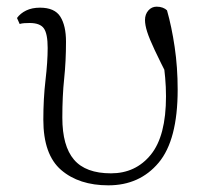

<svg xmlns="http://www.w3.org/2000/svg" viewBox="-20 -542 611 576"><path d="M305 14Q217 14 163.5 -32Q110 -78 110 -183Q110 -246 116.5 -301.5Q123 -357 123 -398Q123 -441 111.5 -457Q100 -473 69 -473Q61 -473 53 -472.5Q45 -472 39 -470L31 -488Q41 -502 58.5 -510.5Q76 -519 100 -519Q144 -519 161 -492Q178 -465 178 -417Q178 -358 172.5 -306Q167 -254 167 -189Q167 -104 202 -63Q237 -22 313 -22Q387 -22 432.5 -78Q478 -134 478 -253Q478 -281 475.5 -309Q473 -337 468 -373L483 -370L488 -303Q460 -358 444 -392Q428 -426 421.5 -446.5Q415 -467 415 -482Q415 -499 425 -510.5Q435 -522 450 -522Q460 -522 468 -519Q476 -516 481 -511Q495 -462 504 -401Q513 -340 513 -273Q513 -122 456 -54Q399 14 305 14Z"/></svg>

Font: Noto Serif KR ExtraLight
Style: Regular
Weight: 200
Designer: Ryoko NISHIZUKA 西塚涼子 (kana & ideographs); Frank Grießhammer (Latin, Greek & Cyrillic); Wenlong ZHANG 张文龙 (bopomofo); San
Foundry: Adobe
Version: Version 2.002-H1;hotconv 1.1.0;makeotfexe 2.6.0